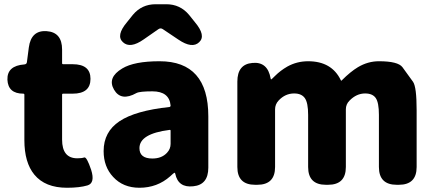

<svg xmlns="http://www.w3.org/2000/svg" viewBox="-20 -872 2053 906"><path d="M296 14Q193 14 142 -48Q95 -105 95 -211V-425Q95 -430 90 -430Q18 -430 15 -496Q13 -562 95 -568Q106 -569 107 -579L116 -648Q127 -730 200 -725Q273 -720 273 -638V-574Q273 -569 278 -569H323Q407 -569 407 -500Q407 -430 323 -430H278Q273 -430 273 -425V-213Q273 -125 345 -125Q366 -125 377.5 -129Q389 -133 410 -71Q430 -8 392.5 3Q355 14 296 14Z M638 14Q561 14 514 -37Q469 -85 469 -159Q469 -250 544 -300Q619 -350 779 -367Q785 -368 785 -374Q779 -441 699 -441Q639 -441 624 -433Q551 -392 518 -449Q485 -506 557 -549Q613 -583 733 -583Q963 -583 963 -323V-81Q963 0 892 7Q821 15 807 -52Q806 -57 803.5 -57Q801 -57 783 -40Q722 14 638 14ZM699 -124Q743 -124 768 -151Q785 -169 785 -193V-255Q785 -260 780 -259Q638 -241 638 -173Q638 -124 699 -124ZM658 -686Q594 -641 560 -673Q526 -704 579 -767L607 -802Q649 -852 714 -852H765Q830 -852 872 -802L900 -767Q953 -704 920 -673Q887 -641 822 -685L749 -734Q738 -742 727 -734Z M1184 0Q1100 0 1100 -84V-487Q1100 -569 1171 -575Q1243 -582 1257 -502Q1258 -497 1259.5 -497Q1261 -497 1278 -514Q1303 -539 1336 -558Q1381 -583 1434 -583Q1545 -583 1588 -494Q1590 -489 1593 -493Q1634 -534 1669 -555Q1716 -583 1768 -583Q1858 -583 1879 -555Q1904 -521 1929 -486Q1946 -462 1946 -352V-84Q1946 0 1862 0H1852Q1768 0 1768 -84V-330Q1768 -388 1753 -409.5Q1738 -431 1703 -431Q1662 -431 1629 -397Q1612 -380 1612 -356V-84Q1612 0 1528 0H1518Q1434 0 1434 -84V-330Q1434 -387 1418.5 -409Q1403 -431 1368 -431Q1326 -431 1295 -398Q1278 -380 1278 -356V-84Q1278 0 1194 0Z"/></svg>

Font: Resource Han Rounded JP Heavy
Style: Regular
Weight: 900
Designer: Cyano Hao (round all glyphs); Ryoko NISHIZUKA 西塚涼子 (kana, bopomofo & ideographs); Paul D. Hunt (Latin, Greek & Cyrillic)
Foundry: Cyano Hao
Version: 0.990